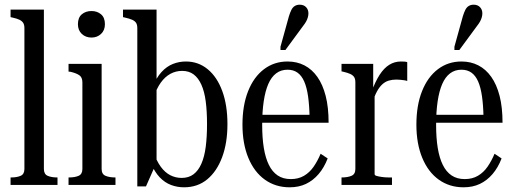

<svg xmlns="http://www.w3.org/2000/svg" viewBox="-20 -788 2190 818"><path d="M167 -747V-68Q167 -46 183 -39Q199 -32 224 -32H225V0H25V-32H28Q52 -32 68 -39Q84 -46 84 -68V-668Q84 -683 78.5 -691Q73 -699 62.5 -704Q52 -709 34 -713L25 -715V-747Z M370 -628Q345 -628 328.5 -643.5Q312 -659 312 -685Q312 -713 328.5 -727Q345 -741 370 -741Q394 -741 410.5 -727Q427 -713 427 -685Q427 -659 410.5 -643.5Q394 -628 370 -628ZM413 -516V-68Q413 -46 429.5 -39Q446 -32 471 -32H472V0H272V-32H274Q299 -32 315 -39Q331 -46 331 -68V-437Q331 -458 318.5 -467Q306 -476 281 -482L272 -483V-516Z M764 10Q735 10 708.5 0Q682 -10 660.5 -32.5Q639 -55 622 -94L634 -141Q647 -102 665 -77.5Q683 -53 705.5 -41.5Q728 -30 754 -30Q784 -30 804.5 -45.5Q825 -61 838 -90.5Q851 -120 856.5 -162.5Q862 -205 862 -259Q862 -314 856.5 -356Q851 -398 838 -427Q825 -456 805 -471Q785 -486 756 -486Q729 -486 706 -473.5Q683 -461 665 -436Q647 -411 634 -371L630 -417Q646 -457 668 -481Q690 -505 716.5 -515.5Q743 -526 772 -526Q825 -526 865 -493Q905 -460 927 -400Q949 -340 949 -259Q949 -179 926.5 -118.5Q904 -58 863 -24Q822 10 764 10ZM565 -668Q565 -683 559.5 -691Q554 -699 542.5 -704Q531 -709 513 -713L504 -715V-747H647V-89L643 -87L602 6H565Z M1097 -256Q1097 -200 1104 -157.5Q1111 -115 1125.5 -85.5Q1140 -56 1163 -40.5Q1186 -25 1219 -25Q1251 -25 1275 -39Q1299 -53 1316 -77.5Q1333 -102 1346 -133L1376 -113Q1361 -74 1337.5 -46.5Q1314 -19 1283.5 -4.5Q1253 10 1214 10Q1154 10 1108.5 -22.5Q1063 -55 1038 -115.5Q1013 -176 1013 -257Q1013 -339 1037 -399.5Q1061 -460 1104.5 -493Q1148 -526 1205 -526Q1245 -526 1277 -509.5Q1309 -493 1332 -460.5Q1355 -428 1367.5 -379.5Q1380 -331 1380 -265H1076V-299H1319L1299 -287Q1298 -339 1292.5 -377.5Q1287 -416 1276 -441Q1265 -466 1247.5 -478.5Q1230 -491 1205 -491Q1177 -491 1156.5 -475.5Q1136 -460 1123 -430Q1110 -400 1103.5 -356Q1097 -312 1097 -256ZM1211 -719Q1216 -735 1221.5 -746Q1227 -757 1236 -762.5Q1245 -768 1257 -768Q1274 -768 1284 -757.5Q1294 -747 1294 -731Q1294 -723 1291.5 -714Q1289 -705 1284 -696Q1279 -687 1271 -677L1196 -575H1175V-589Z M1715 -523V-443Q1710 -445 1702.5 -446Q1695 -447 1686.5 -448Q1678 -449 1669 -449Q1651 -449 1636 -444.5Q1621 -440 1608.5 -428.5Q1596 -417 1585.5 -397.5Q1575 -378 1566 -347L1563 -397Q1579 -441 1597.5 -469.5Q1616 -498 1638.5 -512Q1661 -526 1688 -526Q1697 -526 1704 -525.5Q1711 -525 1715 -523ZM1435 0V-32H1436Q1461 -32 1477.5 -39Q1494 -46 1494 -68V-437Q1494 -452 1488.5 -460Q1483 -468 1472 -473Q1461 -478 1444 -482L1435 -484V-516H1570V-398L1576 -405V-46Q1576 -41 1584.5 -38.5Q1593 -36 1607 -34Q1621 -32 1635 -32H1650V0Z M1838 -256Q1838 -200 1845 -157.5Q1852 -115 1866.5 -85.5Q1881 -56 1904 -40.5Q1927 -25 1960 -25Q1992 -25 2016 -39Q2040 -53 2057 -77.5Q2074 -102 2087 -133L2117 -113Q2102 -74 2078.5 -46.5Q2055 -19 2024.5 -4.5Q1994 10 1955 10Q1895 10 1849.5 -22.5Q1804 -55 1779 -115.5Q1754 -176 1754 -257Q1754 -339 1778 -399.5Q1802 -460 1845.5 -493Q1889 -526 1946 -526Q1986 -526 2018 -509.5Q2050 -493 2073 -460.5Q2096 -428 2108.5 -379.5Q2121 -331 2121 -265H1817V-299H2060L2040 -287Q2039 -339 2033.5 -377.5Q2028 -416 2017 -441Q2006 -466 1988.5 -478.5Q1971 -491 1946 -491Q1918 -491 1897.5 -475.5Q1877 -460 1864 -430Q1851 -400 1844.5 -356Q1838 -312 1838 -256ZM1952 -719Q1957 -735 1962.5 -746Q1968 -757 1977 -762.5Q1986 -768 1998 -768Q2015 -768 2025 -757.5Q2035 -747 2035 -731Q2035 -723 2032.5 -714Q2030 -705 2025 -696Q2020 -687 2012 -677L1937 -575H1916V-589Z"/></svg>

Font: Roboto Serif 120pt ExtraCondensed
Style: Regular
Weight: 400
Width: 2
Designer: Greg Gazdowicz
Foundry: Commercial Type
Version: Version 1.008